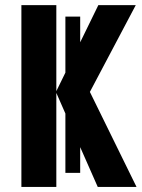

<svg xmlns="http://www.w3.org/2000/svg" viewBox="-20 -734 556 754"><path d="M294.9 -55.2H236.8V-288.1L201.2 -369.1V0H64V-713.9H201.2V-376L236.8 -448.7V-668.9H294.9V-567.9L366.2 -713.9H513.2L333 -373L516.1 0H363.8L294.9 -156.2Z"/></svg>

Font: Open Sans Condensed
Style: Bold
Weight: 700
Width: 3
Designer: Monotype Design Team
Foundry: Monotype Imaging Inc.
Version: Version 3.003; ttfautohint (v1.8.4)